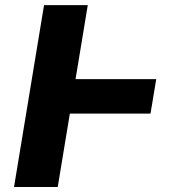

<svg xmlns="http://www.w3.org/2000/svg" viewBox="-20 -748 701 768"><path d="M605 -431.6 582 -293.5H202.6L225.6 -431.6ZM331.1 -727.5 210.9 0H36.1L156.2 -727.5Z"/></svg>

Font: Inter Tight ExtraBold
Style: Italic
Weight: 800
Italic angle: -9.39999°
Designer: Rasmus Andersson
Foundry: rsms
Version: Version 3.004